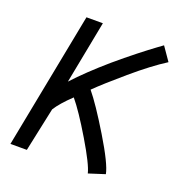

<svg xmlns="http://www.w3.org/2000/svg" viewBox="-120 -741 793 849"><g transform="rotate(20 276.5 -316.0)"><path d="M270.5 -344.2Q313 -293 383.3 -177Q453.6 -61 461.9 -16.1L385.7 8.3Q377 -30.3 314.9 -134.3Q252.9 -238.3 212.4 -286.6Q162.1 -238.8 140.6 -204.1L96.7 2.4H19.5L144 -638.7H221.2L164.1 -343.3Q223.6 -408.2 314 -486.3Q363.3 -528.3 408.7 -564Q454.1 -599.6 480.5 -618.9Q506.8 -638.2 508.8 -639.6L552.7 -576.2Q486.3 -534.2 399.9 -460.4Q313.5 -386.7 270.5 -344.2Z"/></g></svg>

Font: Fantasque Sans Mono
Style: Italic
Weight: 400
Italic angle: -11°
Monospace: yes
Designer: Jany Belluz
Version: Version 1.8.0 ; ttfautohint (v1.8.2)